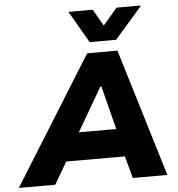

<svg xmlns="http://www.w3.org/2000/svg" viewBox="-104 -998 980 1056"><g transform="rotate(-5 386.0 -470.5)"><path d="M-43 0 396 -705H563L777 0H586L535 -191L596 -122H186L269 -190L158 0ZM452 -516 290 -237 271 -276H561L529 -237L458 -516ZM415 -765 313 -941H447L500 -849L579 -941H714L561 -765Z"/></g></svg>

Font: Nunito Sans 7pt Black
Style: Italic
Weight: 900
Italic angle: -9°
Version: Version 3.101;gftools[0.9.27]